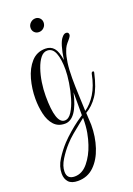

<svg xmlns="http://www.w3.org/2000/svg" viewBox="-146 -550 599 867"><g transform="rotate(-20 154.0 -116.0)"><path d="M73 262Q42 262 28 246.5Q14 231 14 206Q14 172 34.5 139.5Q55 107 80 80Q98 61 120.5 41.5Q143 22 163 7.5Q183 -7 190 -11V-121Q163 -1 106 -1Q73 -1 53.5 -22.5Q34 -44 26 -79Q18 -114 18 -152Q18 -200 30.5 -245.5Q43 -291 69.5 -320.5Q96 -350 137 -350Q163 -350 178 -332.5Q193 -315 199 -273Q210 -350 229 -372Q239 -385 249 -385Q262 -385 262 -372Q262 -365 249 -350Q239 -339 233 -330Q227 -321 222 -306Q215 -288 210.5 -256.5Q206 -225 206 -183Q206 -145 208 -99Q210 -53 211 -24Q240 -44 262.5 -80Q285 -116 296 -172Q298 -180 304 -180Q310 -180 308 -172Q293 -104 269 -68.5Q245 -33 212 -14L215 44Q215 101 198.5 151Q182 201 150.5 231.5Q119 262 73 262ZM110 -15Q129 -15 144 -38.5Q159 -62 169.5 -97Q180 -132 185.5 -168.5Q191 -205 191 -230Q191 -280 179.5 -309.5Q168 -339 142 -339Q124 -339 110 -321.5Q96 -304 86 -275Q76 -246 71 -213Q66 -180 66 -148Q66 -15 110 -15ZM66 238Q102 238 129.5 204.5Q157 171 172 125Q180 102 185.5 72.5Q191 43 191 2Q185 7 166.5 21.5Q148 36 126.5 54Q105 72 90 89Q67 114 48 144.5Q29 175 29 202Q29 238 66 238ZM137 -430Q124 -430 115.5 -438.5Q107 -447 107 -460Q107 -474 117.5 -484Q128 -494 142 -494Q154 -494 162.5 -485.5Q171 -477 171 -464Q171 -450 161 -440Q151 -430 137 -430Z"/></g></svg>

Font: Updock
Style: Regular
Weight: 400
Designer: Robert E. Leuschke
Foundry: Robert E. Leuschke
Version: Version 1.010; ttfautohint (v1.8.4.7-5d5b)